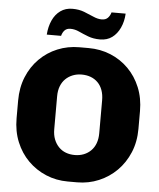

<svg xmlns="http://www.w3.org/2000/svg" viewBox="-60 -942 833 1003"><g transform="rotate(5 357.0 -440.5)"><path d="M333 10Q272 10 218.5 -12.5Q165 -35 124.5 -75.5Q84 -116 61 -172Q38 -228 38 -296V-389Q38 -457 61 -513Q84 -569 124.5 -609.5Q165 -650 218.5 -672Q272 -694 333 -694H381Q443 -694 496.5 -672Q550 -650 590.5 -609.5Q631 -569 654 -513Q677 -457 677 -389V-296Q677 -228 653.5 -172Q630 -116 589.5 -75.5Q549 -35 495.5 -12.5Q442 10 382 10ZM357 -131Q383 -131 404.5 -139.5Q426 -148 442 -164Q458 -180 466.5 -203Q475 -226 475 -256V-428Q475 -458 466.5 -481.5Q458 -505 442 -521Q426 -537 404.5 -545Q383 -553 357 -553Q332 -553 310.5 -544.5Q289 -536 273 -520.5Q257 -505 248 -482Q239 -459 239 -429V-256Q239 -226 248 -203Q257 -180 273 -163.5Q289 -147 310.5 -139Q332 -131 357 -131ZM157 -745Q160 -787 175 -820Q190 -853 216.5 -872Q243 -891 279 -891Q314 -891 341 -880.5Q368 -870 391.5 -859.5Q415 -849 436 -849Q456 -849 467.5 -860.5Q479 -872 484 -890H558Q556 -849 540.5 -815.5Q525 -782 499 -763Q473 -744 436 -744Q401 -744 373.5 -754.5Q346 -765 323.5 -775.5Q301 -786 278 -786Q259 -786 248 -775Q237 -764 232 -745Z"/></g></svg>

Font: Chivo Medium ExtraBold
Style: Regular
Weight: 800
Version: Version 2.002